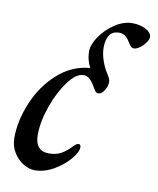

<svg xmlns="http://www.w3.org/2000/svg" viewBox="-75 -682 622 757"><g transform="rotate(10 236.0 -304.0)"><path d="M472 -581Q472 -566 452.5 -546Q433 -526 417 -526Q409 -526 404 -531.5Q399 -537 392 -548Q376 -577 350 -577Q323 -577 311 -558.5Q299 -540 299 -510Q299 -469 323 -423Q329 -413 335 -403Q341 -393 342 -389Q344 -383 344 -379Q344 -361 333 -344Q322 -327 310 -327Q302 -327 297.5 -332.5Q293 -338 284 -354Q264 -388 241 -388Q211 -388 179 -345Q147 -302 125 -240Q103 -178 103 -125Q103 -60 159 -60Q187 -60 207 -71Q227 -82 249 -105Q260 -117 268 -117Q277 -117 277 -105Q277 -86 252.5 -57Q228 -28 190.5 -6.5Q153 15 115 15Q91 15 67.5 0Q44 -15 29 -40.5Q14 -66 14 -97Q14 -165 44.5 -238.5Q75 -312 131.5 -363Q188 -414 261 -420Q245 -451 245 -483Q245 -511 267.5 -544Q290 -577 325 -600Q360 -623 394 -623Q425 -623 448 -611Q471 -599 472 -581Z"/></g></svg>

Font: EB Garamond Medium
Style: Italic
Weight: 500
Italic angle: -17.2°
Designer: Georg Duffner and Octavio Pardo
Foundry: Georg Duffner
Version: Version 1.000